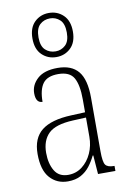

<svg xmlns="http://www.w3.org/2000/svg" viewBox="-91 -870 629 935"><g transform="rotate(-10 223.0 -402.0)"><path d="M168 10Q114 10 79.5 -28.5Q45 -67 45 -147Q45 -225 92.5 -262.5Q140 -300 239 -304L308 -307V-371Q308 -442 288 -477.5Q268 -513 211 -513Q157 -513 135 -483Q113 -453 113 -393Q80 -393 80 -441Q80 -482 113.5 -512.5Q147 -543 213 -543Q282 -543 315.5 -502.5Q349 -462 349 -372V-107Q349 -54 359.5 -39.5Q370 -25 401 -25H404V0H318L311 -93H308Q295 -66 277 -42.5Q259 -19 232.5 -4.5Q206 10 168 10ZM175 -21Q214 -21 244 -44Q274 -67 291 -104.5Q308 -142 308 -186V-281L243 -278Q156 -274 121.5 -240Q87 -206 87 -145Q87 -92 108 -56.5Q129 -21 175 -21ZM218 -596Q176 -596 147 -624Q118 -652 118 -705Q118 -758 147 -786Q176 -814 218 -814Q260 -814 289 -786Q318 -758 318 -705Q318 -652 289 -624Q260 -596 218 -596ZM219 -624Q247 -624 267.5 -643Q288 -662 288 -705Q288 -749 267.5 -768Q247 -787 219 -787Q189 -787 168.5 -768Q148 -749 148 -705Q148 -662 168.5 -643Q189 -624 219 -624Z"/></g></svg>

Font: Noto Serif Bengali Condensed ExtraLight
Style: Regular
Weight: 200
Width: 3
Designer: Juan Bruce, Universal Thirst, Indian Type Foundry and the Monotype Design Team.
Foundry: Monotype Imaging Inc.
Version: Version 2.003; ttfautohint (v1.8.4.7-5d5b)